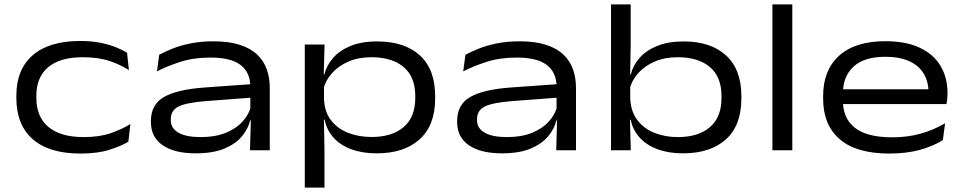

<svg xmlns="http://www.w3.org/2000/svg" viewBox="-20 -680 4360 869"><path d="M344 15Q202.5 15 128.2 -50Q54 -115 54 -236.5V-246.5Q54 -366 128.2 -430.2Q202.5 -494.5 343 -494.5Q394 -494.5 434.2 -486.5Q474.5 -478.5 504.5 -466.2Q534.5 -454 555 -441.5L563.5 -362.5Q528 -386 477 -403.5Q426 -421 355 -421Q252 -421 198.2 -376Q144.5 -331 144.5 -246V-237Q144.5 -151.5 199.2 -105.5Q254 -59.5 358.5 -59.5Q430 -59.5 481 -77.2Q532 -95 570 -118.5L561 -38.5Q528.5 -19 475 -2Q421.5 15 344 15Z M1111.5 0 1115.5 -143.5 1113 -162V-273.5V-287.5Q1113 -351.5 1069.2 -385.5Q1025.5 -419.5 933.5 -419.5Q856.5 -419.5 796.2 -400Q736 -380.5 690.5 -357L700.5 -432Q725 -445.5 760.5 -459.8Q796 -474 842.2 -483.5Q888.5 -493 946 -493Q1016 -493 1065 -477.2Q1114 -461.5 1144 -433Q1174 -404.5 1187.5 -366Q1201 -327.5 1201 -281.5V0ZM865 14Q770 14 716.5 -22.5Q663 -59 663 -127.5V-132.5Q663 -207 722.2 -241Q781.5 -275 906 -284L1123 -299.5L1124.5 -238.5L912.5 -222.5Q823.5 -215.5 788.2 -198Q753 -180.5 753 -140V-136Q753 -99 788 -79.2Q823 -59.5 888.5 -59.5Q953.5 -59.5 1001 -78.5Q1048.5 -97.5 1077.8 -129.8Q1107 -162 1116 -199.5L1130 -135.5H1112.5Q1103 -96.5 1074.5 -62.5Q1046 -28.5 995 -7.2Q944 14 865 14Z M1685 14Q1620 14 1570.5 -4.2Q1521 -22.5 1490 -56.5Q1459 -90.5 1449.5 -138H1419.5L1446.5 -230Q1449.5 -171 1479.8 -133.5Q1510 -96 1557.5 -78Q1605 -60 1662 -60Q1754.5 -60 1807 -105Q1859.5 -150 1859.5 -236V-246Q1859.5 -332 1807 -376.5Q1754.5 -421 1660.5 -421Q1603 -421 1557.5 -401.5Q1512 -382 1482.2 -348.5Q1452.5 -315 1442.5 -273L1419 -343H1448Q1457.5 -382.5 1486.5 -416.5Q1515.5 -450.5 1565.2 -471.5Q1615 -492.5 1686.5 -492.5Q1811.5 -492.5 1880.5 -429.2Q1949.5 -366 1949.5 -245V-234Q1949.5 -112.5 1879 -49.2Q1808.5 14 1685 14ZM1359.5 169V-478.5H1449L1445 -333.5L1446.5 -298V-173L1446 -146.5L1448.5 -1V169Z M2497.5 0 2501.5 -143.5 2499 -162V-273.5V-287.5Q2499 -351.5 2455.2 -385.5Q2411.5 -419.5 2319.5 -419.5Q2242.5 -419.5 2182.2 -400Q2122 -380.5 2076.5 -357L2086.5 -432Q2111 -445.5 2146.5 -459.8Q2182 -474 2228.2 -483.5Q2274.5 -493 2332 -493Q2402 -493 2451 -477.2Q2500 -461.5 2530 -433Q2560 -404.5 2573.5 -366Q2587 -327.5 2587 -281.5V0ZM2251 14Q2156 14 2102.5 -22.5Q2049 -59 2049 -127.5V-132.5Q2049 -207 2108.2 -241Q2167.5 -275 2292 -284L2509 -299.5L2510.5 -238.5L2298.5 -222.5Q2209.5 -215.5 2174.2 -198Q2139 -180.5 2139 -140V-136Q2139 -99 2174 -79.2Q2209 -59.5 2274.5 -59.5Q2339.5 -59.5 2387 -78.5Q2434.5 -97.5 2463.8 -129.8Q2493 -162 2502 -199.5L2516 -135.5H2498.5Q2489 -96.5 2460.5 -62.5Q2432 -28.5 2381 -7.2Q2330 14 2251 14Z M3071.5 14Q3006.5 14 2956.8 -4.2Q2907 -22.5 2875.8 -56.5Q2844.5 -90.5 2834.5 -138H2804L2832.5 -233Q2835.5 -173.5 2865.8 -135Q2896 -96.5 2943.8 -78Q2991.5 -59.5 3048 -59.5Q3140.5 -59.5 3193 -104.5Q3245.5 -149.5 3245.5 -236V-246Q3245.5 -332 3193 -376.5Q3140.5 -421 3046.5 -421Q2989 -421 2943.5 -401.5Q2898 -382 2868.2 -348.5Q2838.5 -315 2828.5 -273L2806 -343H2835Q2844.5 -382.5 2873.5 -416.5Q2902.5 -450.5 2952.8 -471.5Q3003 -492.5 3074.5 -492.5Q3196.5 -492.5 3266 -429.2Q3335.5 -366 3335.5 -244.5V-234Q3335.5 -112 3265.2 -49Q3195 14 3071.5 14ZM2745.5 0V-660H2834.5V-478L2832 -332L2832.5 -311V-172.5L2831 -145L2835 0Z M3476 0V-660H3566V0Z M4005.5 15Q3856 15 3780.8 -49.8Q3705.5 -114.5 3705.5 -233.5V-245.5Q3705.5 -362.5 3778 -428Q3850.5 -493.5 3987 -493.5Q4080 -493.5 4142.5 -464.2Q4205 -435 4236.8 -382Q4268.5 -329 4268.5 -258.5V-255.5Q4268.5 -244 4267.2 -231.5Q4266 -219 4263.5 -209H4180Q4181.5 -220.5 4182 -234.5Q4182.5 -248.5 4182.5 -261.5Q4182.5 -311 4160.5 -347.2Q4138.5 -383.5 4095 -403.2Q4051.5 -423 3987 -423Q3891.5 -423 3843.2 -378.5Q3795 -334 3795 -257V-249.5V-240V-224Q3795 -187.5 3807.2 -157Q3819.5 -126.5 3846 -104.2Q3872.5 -82 3915.2 -70.2Q3958 -58.5 4019 -58.5Q4087 -58.5 4145.8 -74.8Q4204.5 -91 4257.5 -122L4247.5 -46Q4201 -17 4141 -1Q4081 15 4005.5 15ZM3746.5 -209V-276H4246V-209Z"/></svg>

Font: Anek Latin Expanded
Style: Regular
Weight: 400
Width: 7
Designer: Yesha Goshar
Foundry: Ek Type
Version: Version 1.003